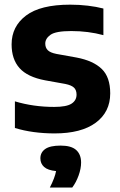

<svg xmlns="http://www.w3.org/2000/svg" viewBox="-20 -576 529 844"><path d="M220 10.5Q173 10.5 128.5 4.5Q84 -1.5 45.5 -13.5V-130.5Q127 -106 218 -106Q272 -106 294.2 -120.2Q316.5 -134.5 316.5 -160Q316.5 -180 305.2 -190.8Q294 -201.5 267 -207L178 -223Q101 -237.5 66 -276.5Q31 -315.5 31 -381Q31 -459.5 94.2 -507.5Q157.5 -555.5 288.5 -555.5Q328.5 -555.5 366.2 -551Q404 -546.5 434.5 -538.5V-421.5Q368.5 -439.5 293 -439.5Q225 -439.5 202 -423Q179 -406.5 179 -384.5Q179 -366.5 189.8 -355.5Q200.5 -344.5 228 -339L317 -323Q390 -309 427.2 -273Q464.5 -237 464.5 -165.5Q464.5 -83.5 400.8 -36.5Q337 10.5 220 10.5ZM199 248.5Q221 206 226.5 176Q190 172.5 173.8 157.8Q157.5 143 157.5 120Q157.5 94 178.8 79Q200 64 246.5 64Q293.5 64 315 83.5Q336.5 103 336.5 138.5Q336.5 165 325.5 195.5Q314.5 226 297.5 248.5Z"/></svg>

Font: Encode Sans
Style: Bold
Weight: 700
Designer: Multiple Designers
Foundry: Impallari Type
Version: Version 3.002; ttfautohint (v1.8.3) -l 8 -r 50 -G 200 -x 14 